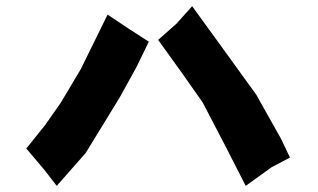

<svg xmlns="http://www.w3.org/2000/svg" viewBox="-20 -649 1031 623"><path d="M493.2 -519.5 573.2 -408.2 637.7 -316.4 710 -177.7 777.3 -45.9 861.3 -106.4 920.9 -137.7 891.6 -199.2 811.5 -341.8 704.1 -490.2 603.5 -628.9 552.7 -572.3ZM329.1 -601.6 242.2 -424.8 177.7 -316.4 127 -244.1 65.4 -167 124 -97.7 164.1 -45.9 257.8 -152.3 307.6 -233.4 369.1 -334 421.9 -429.7 462.9 -513.7 396.5 -556.6Z"/></svg>

Font: MaokenAssortedSans-Lite
Style: Lite
Weight: 400
Version: Version 1.400